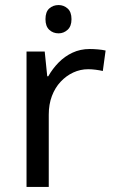

<svg xmlns="http://www.w3.org/2000/svg" viewBox="-20 -740 453 760"><path d="M212 -720Q232 -720 247.5 -706.5Q263 -693 263 -664Q263 -636 247.5 -622Q232 -608 212 -608Q190 -608 175 -622Q160 -636 160 -664Q160 -693 175 -706.5Q190 -720 212 -720ZM335 -546Q350 -546 367.5 -544.5Q385 -543 398 -540L387 -459Q374 -462 358.5 -464Q343 -466 329 -466Q298 -466 270 -453Q242 -440 220 -416.5Q198 -393 185.5 -360Q173 -327 173 -286V0H85V-536H157L167 -438H171Q188 -468 212 -492.5Q236 -517 267 -531.5Q298 -546 335 -546Z"/></svg>

Font: malayalam115
Style: Regular
Weight: 400
Designer: Jelle Bosma - Monotype Design Team
Foundry: Monotype Imaging Inc.
Version: Version 2.103